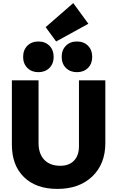

<svg xmlns="http://www.w3.org/2000/svg" viewBox="-20 -1215 760 1245"><path d="M344 -946 276 -1039 455 -1195 553 -1061ZM380 -846Q380 -891 407.5 -918.5Q435 -946 479 -946Q523 -946 550.5 -918.5Q578 -891 578 -846Q578 -802 550.5 -774.5Q523 -747 479 -747Q435 -747 407.5 -774.5Q380 -802 380 -846ZM130 -846Q130 -891 157.5 -918.5Q185 -946 229 -946Q273 -946 300.5 -918.5Q328 -891 328 -846Q328 -802 300.5 -774.5Q273 -747 229 -747Q185 -747 157.5 -774.5Q130 -802 130 -846ZM352 10Q214 10 135.5 -66.5Q57 -143 57 -277V-694H230V-287Q230 -218 267 -179Q304 -140 371 -140Q428 -140 460 -173.5Q492 -207 492 -267V-694H663V-287Q663 -152 578.5 -71Q494 10 352 10Z"/></svg>

Font: Cantarell Extra Bold
Style: Regular
Weight: 800
Designer: Dave Crossland, Nikolaus Waxweiler, Florian Fecher, Jacques Le Bailly, Eben Sorkin, Alexei Vanyashin, Alexios Zavras, Em
Version: Version 0.303